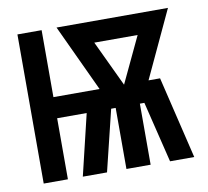

<svg xmlns="http://www.w3.org/2000/svg" viewBox="-65 -601 729 672"><g transform="rotate(-10 300.0 -265.0)"><path d="M38 0V-530H124V-292H288L177 -530H573L462 -292H503L573 0H487L434 -217H418V0H332V-217H316L263 0H177L229 -217H124V0ZM375 -292 452 -455H298Z"/></g></svg>

Font: Iosevka Curly SmBdEx
Style: Regular
Weight: 600
Width: 7
Monospace: yes
Designer: Belleve Invis
Foundry: Belleve Invis
Version: Version 11.1.0; ttfautohint (v1.8.3)